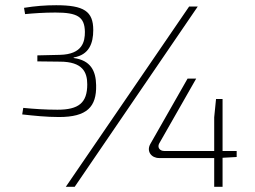

<svg xmlns="http://www.w3.org/2000/svg" viewBox="-20 -715 976 735"><path d="M348 -389C347 -444 327 -484 262 -493V-495C321 -505 337 -549 337 -600C337 -672 301 -695 195 -695C154 -695 115 -692 72 -685L76 -661C107 -664 149 -667 192 -667C276 -667 304 -651 305 -593C305 -557 297 -507 209 -505L123 -503V-480L209 -479C297 -479 314 -438 314 -392C314 -321 281 -295 200 -295C154 -295 110 -298 69 -302L65 -277C110 -272 158 -267 206 -267C313 -267 350 -306 348 -389ZM704 -690 232 0H266L737 -690ZM886 -137H832V-336H807L800 -266V-137H609C591 -137 582 -151 589 -165L731 -414H698L555 -163C540 -135 560 -110 589 -110H800V0H832V-111L886 -114Z"/></svg>

Font: Exo 2 Extra Light
Style: Regular
Weight: 250
Designer: Natanael Gama
Version: Version 1.001;PS 001.001;hotconv 1.0.88;makeotf.lib2.5.64775